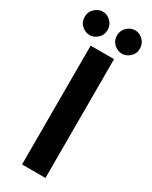

<svg xmlns="http://www.w3.org/2000/svg" viewBox="-246 -978 817 1030"><g transform="rotate(30 162.5 -463.5)"><path d="M95 -736H240V0H95ZM-10 -854Q-10 -886 12.5 -906.5Q35 -927 62 -927Q87.5 -927 109.7 -906.5Q132 -886 132 -854Q132 -821.9 109.7 -801.9Q87.3 -782 61.8 -782Q35 -782 12.5 -801.9Q-10 -821.9 -10 -854ZM190 -854Q190 -886 212.5 -906.5Q235 -927 262 -927Q287.5 -927 309.7 -906.5Q332 -886 332 -854Q332 -821.9 309.7 -801.9Q287.3 -782 261.8 -782Q235 -782 212.5 -801.9Q190 -821.9 190 -854Z"/></g></svg>

Font: Reem Kufi Fun
Style: Regular
Weight: 400
Designer: Khaled Hosny
Version: Version 1.005